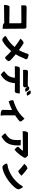

<svg xmlns="http://www.w3.org/2000/svg" viewBox="2506 -3400 989 6040"><g transform="rotate(90 3000.0 -380.5)"><path d="M148 -659Q148 -724 213 -724L790 -717L820 -718Q885 -720 882 -645V-619L887 30Q711 30 711 -20L136 -13Q136 -186 201 -186L713 -180V-531Q713 -560 684 -560L148 -556Z M1801 -760Q1862 -739 1835 -680L1815 -639Q1759 -494 1689 -381Q1814 -280 1879 -210Q1925 -164 1882 -116L1843 -72Q1800 -24 1759 -70Q1708 -132 1586 -240Q1432 -55 1281 27Q1225 61 1177 18L1137 -18Q1089 -62 1149 -92Q1310 -168 1459 -346Q1322 -453 1196 -530Q1300 -654 1350 -622Q1418 -582 1557 -482Q1612 -574 1655 -700L1666 -736Q1681 -802 1742 -781Z M2065 -352Q2065 -510 2130 -510H2920Q2920 -353 2855 -353L2597 -356Q2588 -222 2531 -109Q2505 -54 2449 0Q2394 55 2328 89Q2186 -13 2242 -40Q2235 -31 2283 -69Q2332 -108 2363 -151Q2417 -232 2427 -356L2065 -352ZM2698 -792Q2792 -830 2824 -774L2870 -693Q2775 -653 2745 -710L2728 -743V-678Q2728 -613 2663 -613H2179V-703Q2179 -768 2244 -767L2612 -760L2714 -766L2698 -792ZM2821 -840Q2915 -878 2947 -822L2994 -742Q2900 -702 2868 -758L2821 -840Z M3169 -158Q3098 -300 3158 -314Q3189 -319 3289 -359Q3390 -400 3455 -439Q3527 -483 3599 -545Q3671 -607 3711 -658Q3831 -540 3794 -503Q3760 -463 3608 -361V-26L3616 94Q3436 94 3437 29L3442 -266Q3304 -200 3169 -158Z M4920 -721Q4968 -677 4923 -617Q4879 -544 4814 -466Q4749 -388 4687 -343Q4562 -443 4613 -480Q4614 -476 4661 -525L4727 -608L4106 -600Q4106 -767 4171 -767L4872 -766ZM4380 -541Q4556 -541 4556 -529L4555 -452Q4555 -426 4553 -379Q4551 -332 4546 -305Q4541 -279 4531 -237Q4522 -196 4508 -168Q4495 -141 4474 -105Q4453 -70 4426 -43Q4399 -16 4361 13Q4324 42 4279 67Q4138 -48 4197 -73Q4200 -69 4252 -109Q4332 -170 4360 -242Q4388 -314 4388 -441Q4388 -493 4380 -541Z M5134 -653Q5249 -776 5295 -742Q5306 -737 5386 -671Q5467 -606 5509 -561Q5385 -434 5346 -472Q5345 -478 5266 -546Q5188 -615 5134 -653ZM5136 -57Q5101 -112 5170 -123Q5315 -141 5475 -234Q5605 -309 5704 -416Q5804 -523 5828 -579Q5857 -634 5888 -577L5920 -520Q5951 -463 5918 -410Q5891 -356 5789 -256Q5687 -157 5562 -84Q5387 19 5266 35Q5204 48 5169 -6Z"/></g></svg>

Font: Swei Half Moon CJK SC
Style: Black
Weight: 900
Version: Version 2.071